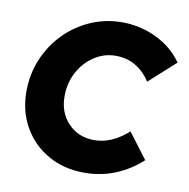

<svg xmlns="http://www.w3.org/2000/svg" viewBox="-66 -595 661 670"><g transform="rotate(10 264.5 -260.0)"><path d="M274 10Q203 10 147 -21.5Q91 -53 59 -108.5Q27 -164 27 -234Q27 -296 49.5 -349.5Q72 -403 111.5 -443.5Q151 -484 203.5 -507Q256 -530 315 -530Q380 -530 437.5 -502Q495 -474 529 -425L436 -341Q390 -411 313 -411Q272 -411 237 -388Q202 -365 181.5 -326.5Q161 -288 161 -241Q161 -183 197 -145.5Q233 -108 289 -108Q351 -108 409 -160L477 -70Q389 10 274 10Z"/></g></svg>

Font: Red Hat Display
Style: Bold Italic
Weight: 700
Italic angle: -12°
Designer: Pentagram, MCKL
Foundry: Pentagram, MCKL
Version: Version 1.023; ttfautohint (v1.8.3)